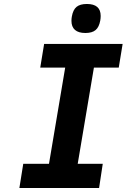

<svg xmlns="http://www.w3.org/2000/svg" viewBox="-20 -946 640 966"><path d="M97 -122H226.5L308 -606H182.5L202 -725H597L577.5 -606H452.5L371 -122H497L478.5 0H77.5ZM339.5 -841Q339.5 -852.5 341.5 -863Q347.5 -897 365.2 -911.5Q383 -926 417 -926Q486.5 -926 486.5 -866Q486.5 -854.5 484.5 -843Q478.5 -809.5 461 -794.8Q443.5 -780 409.5 -780Q375 -780 357.2 -795.5Q339.5 -811 339.5 -841Z"/></svg>

Font: JuliaMono ExtraBold
Style: Italic
Weight: 800
Italic angle: -9°
Monospace: yes
Designer: cormullion
Foundry: corm
Version: Version 0.057; ttfautohint (v1.8.4)